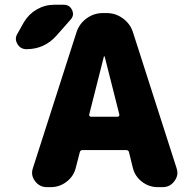

<svg xmlns="http://www.w3.org/2000/svg" viewBox="-20 -810 808 810"><path d="M328.1 -176.8Q318.4 -176.8 316.4 -167L299.8 -102.5Q291 -66.4 261.2 -43.5Q231.4 -20.5 194.3 -20.5H177.7Q146.5 -20.5 127.9 -45.9Q115.2 -62.5 115.2 -81.1Q115.2 -90.8 119.1 -101.6L302.7 -673.8Q314.5 -710 345.2 -732.4Q376 -754.9 414.1 -754.9H429.7Q467.8 -754.9 498.5 -732.4Q529.3 -710 541 -673.8L724.6 -101.6Q728.5 -90.8 728.5 -81.1Q728.5 -62.5 715.8 -45.9Q697.3 -20.5 666 -20.5H645.5Q608.4 -20.5 578.6 -43.5Q548.8 -66.4 540 -103.5L524.4 -167Q522.5 -176.8 512.7 -176.8ZM356.4 -327.1Q355.5 -323.2 357.9 -320.3Q360.4 -317.4 364.3 -317.4H475.6Q479.5 -317.4 481.9 -320.3Q484.4 -323.2 483.4 -327.1L421.9 -570.3Q421.9 -572.3 419.9 -572.3Q418 -572.3 418 -570.3ZM81.1 -716.8Q101.6 -751 135.7 -770.5Q169.9 -790 209 -790H249Q273.4 -790 284.2 -767.6Q288.1 -758.8 288.1 -751Q288.1 -738.3 277.3 -726.6L217.8 -659.2Q167 -602.5 91.8 -602.5Q66.4 -602.5 53.7 -624Q46.9 -635.7 46.9 -646.5Q46.9 -657.2 53.7 -668Z"/></svg>

Font: Gen Jyuu GothicX Heavy
Style: Bold
Weight: 900
Designer: [Source Han Sans]
Ryoko NISHIZUKA  (kana & ideographs); Paul D. Hunt (Latin, Greek & Cyrillic); Wenlong ZHANG  (bopomofo
Version: Version 1.002.20150607